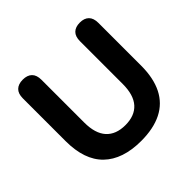

<svg xmlns="http://www.w3.org/2000/svg" viewBox="-176 -899 1093 1093"><g transform="rotate(-45 371.0 -352.0)"><path d="M372.2 10.5Q297.8 10.5 240.9 -8.8Q184 -28 145 -66Q106 -104 86.5 -161Q67 -218 67 -293.5V-637.5Q67 -675.5 86.4 -694.5Q105.8 -713.5 142 -713.5Q178.2 -713.5 197.5 -694.5Q216.8 -675.5 216.8 -637.5V-293.2Q216.8 -205.2 256.6 -161Q296.5 -116.8 372.2 -116.8Q448 -116.8 487.5 -161Q527 -205.2 527 -293.2V-637.5Q527 -675.5 546.2 -694.5Q565.5 -713.5 601.5 -713.5Q636.8 -713.5 655.9 -694.5Q675 -675.5 675 -637.5V-293.5Q675 -193.2 640.8 -125.2Q606.5 -57.2 539 -23.4Q471.5 10.5 372.2 10.5Z"/></g></svg>

Font: Nunito ExtraLight
Style: Regular
Weight: 200
Designer: Vernon Adams
Foundry: Vernon Adams
Version: Version 3.602;April 4, 2023;FontCreator 14.0.0.2856 64-bit